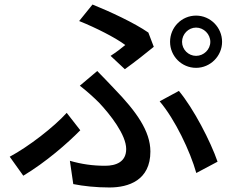

<svg xmlns="http://www.w3.org/2000/svg" viewBox="-20 -792 1040 849"><path d="M785 -607C785 -641 813 -670 847 -670C881 -670 910 -641 910 -607C910 -573 881 -545 847 -545C813 -545 785 -573 785 -607ZM732 -607C732 -544 783 -492 847 -492C910 -492 962 -544 962 -607C962 -671 910 -723 847 -723C783 -723 732 -671 732 -607ZM532 -486C570 -513 635 -564 660 -585L636 -648C574 -691 466 -741 389 -772L330 -699C405 -669 491 -625 534 -593C520 -581 494 -561 469 -545ZM304 22C349 31 405 37 464 37C549 37 645 5 645 -122C645 -212 583 -299 485 -400C461 -426 436 -451 410 -478L333 -413C363 -390 395 -361 418 -338C467 -286 538 -196 538 -133C538 -76 493 -59 445 -59C390 -59 341 -66 289 -81ZM942 -77C911 -167 836 -312 771 -390L686 -344C754 -264 821 -123 848 -27ZM335 -216 275 -293C218 -230 107 -144 23 -99L83 -15C183 -75 278 -158 335 -216Z"/></svg>

Font: Noto Sans T Chinese Medium
Style: Regular
Weight: 500
Designer: Ryoko NISHIZUKA (kana & ideographs); Paul D. Hunt (Latin, Greek & Cyrillic); Wenlong ZHANG (bopomofo); Sandoll Communica
Foundry: Adobe Systems Incorporated
Version: Version 1.000;PS 1;hotconv 1.0.78;makeotf.lib2.5.61930